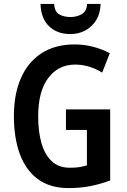

<svg xmlns="http://www.w3.org/2000/svg" viewBox="-20 -951 647 981"><path d="M317 -392H543V-29Q492 -10 441 0Q390 10 330 10Q236 10 174 -35.5Q112 -81 81.5 -163.5Q51 -246 51 -358Q51 -469 86.5 -551Q122 -633 191.5 -678.5Q261 -724 362 -724Q410 -724 456 -712Q502 -700 541 -679L502 -580Q472 -599 436.5 -610Q401 -621 364 -621Q278 -621 226.5 -552.5Q175 -484 175 -356Q175 -280 191.5 -221Q208 -162 243.5 -128Q279 -94 337 -94Q365 -94 384.5 -97Q404 -100 424 -106V-287H317ZM494 -931Q492 -861 448 -819Q404 -777 339 -777Q272 -777 230.5 -817Q189 -857 187 -931H257Q258 -893 281.5 -878.5Q305 -864 340 -864Q372 -864 397.5 -878.5Q423 -893 425 -931Z"/></svg>

Font: Noto Sans Gujarati Condensed SemiBold
Style: Regular
Weight: 600
Width: 3
Designer: Jelle Bosma - Monotype Design Team, Universal Thirst
Foundry: Monotype Imaging Inc.
Version: Version 2.106; ttfautohint (v1.8.4.7-5d5b)